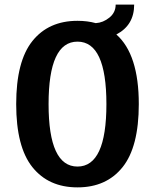

<svg xmlns="http://www.w3.org/2000/svg" viewBox="-20 -800 670 830"><path d="M483 -651Q580 -565 580 -350Q580 -165 510 -77.5Q440 10 315 10Q190 10 120 -77.5Q50 -165 50 -350Q50 -535 120 -622.5Q190 -710 315 -710Q358 -710 394 -700Q426 -702 453 -724Q480 -746 480 -780H560Q560 -691 483 -651ZM190 -350Q190 -80 315 -80Q440 -80 440 -350Q440 -620 315 -620Q190 -620 190 -350Z"/></svg>

Font: Scada
Style: Bold
Weight: 700
Designer: Jovanny Lemonad
Foundry: Jovanny Lemonad
Version: Version 4.100;PS 004.100;hotconv 1.0.88;makeotf.lib2.5.64775